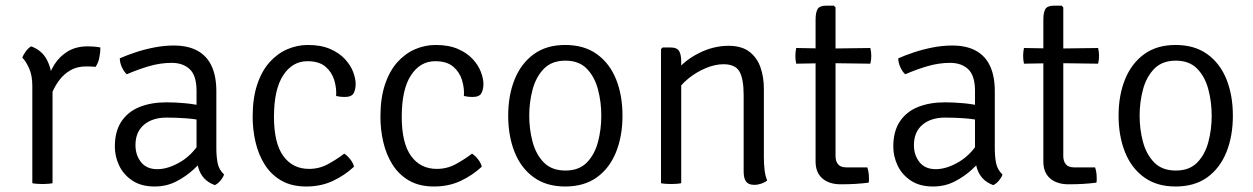

<svg xmlns="http://www.w3.org/2000/svg" viewBox="-20 -666 4554 698"><path d="M345 -493.5Q345 -476.5 341.2 -457Q337.5 -437.5 327.5 -423Q319.5 -424 310.5 -424.2Q301.5 -424.5 293 -424.5Q259.5 -424.5 235.5 -410.2Q211.5 -396 195.5 -374.5Q179.5 -353 169.8 -329.5Q160 -306 155.5 -287L142 -303.5Q142 -335.5 151 -369.5Q160 -403.5 178.5 -432.5Q197 -461.5 227 -479.5Q257 -497.5 299 -497.5Q307.5 -497.5 319.2 -496.8Q331 -496 345 -493.5ZM61 -456.5Q64.5 -466.5 73.5 -478.8Q82.5 -491 93 -497.5Q132.5 -483.5 150.8 -448Q169 -412.5 171 -361.5V0Q164 1.5 154.5 2.2Q145 3 134.5 3Q123.5 3 114 2.2Q104.5 1.5 97.5 0V-354Q97.5 -391.5 86 -417.2Q74.5 -443 61 -456.5Z M397.5 -133Q397.5 -188.5 421.2 -224.2Q445 -260 487.2 -277Q529.5 -294 585 -294Q616 -294 652 -290.8Q688 -287.5 720 -279.5V-226.5Q690.5 -233.5 655.2 -236Q620 -238.5 586 -238.5Q534 -238.5 503.2 -212.2Q472.5 -186 472.5 -138.5Q472.5 -102 492.8 -76.5Q513 -51 552 -51Q592 -51 637.8 -78.5Q683.5 -106 715 -162L727.5 -94.5Q710.5 -74.5 683.2 -49.5Q656 -24.5 620.5 -6.2Q585 12 542 12Q493.5 12 461.2 -9.5Q429 -31 413.2 -64.2Q397.5 -97.5 397.5 -133ZM794.5 -31.5Q791 -21 781.8 -9.8Q772.5 1.5 761 7Q736.5 -2 722 -18Q707.5 -34 701.2 -55.8Q695 -77.5 694.5 -103.5V-335.5Q694.5 -391 670 -414.2Q645.5 -437.5 604 -437.5Q563.5 -437.5 522.2 -425.5Q481 -413.5 441 -396Q431 -404.5 423.2 -421.5Q415.5 -438.5 415.5 -454Q440.5 -465 472.8 -475.8Q505 -486.5 540.8 -493.5Q576.5 -500.5 611.5 -500.5Q663.5 -500.5 698 -481.5Q732.5 -462.5 749.5 -425.5Q766.5 -388.5 766.5 -334.5V-128.5Q766.5 -97 771.2 -73Q776 -49 794.5 -31.5Z M1202 -317Q1204 -346 1195 -375.2Q1186 -404.5 1162.8 -424Q1139.5 -443.5 1097.5 -443.5Q1043 -443.5 1009.5 -392.2Q976 -341 976 -241.5Q976 -145.5 1010 -98.8Q1044 -52 1103.5 -52Q1140.5 -52 1172.2 -69.2Q1204 -86.5 1231.5 -107.5Q1242.5 -100.5 1253.2 -87Q1264 -73.5 1267 -60Q1232.5 -28 1189.5 -8Q1146.5 12 1093.5 12Q1040 12 1002.8 -9.5Q965.5 -31 942.5 -67.5Q919.5 -104 909 -149.2Q898.5 -194.5 898.5 -241.5Q898.5 -309 915 -358.5Q931.5 -408 960 -439.8Q988.5 -471.5 1024.5 -487Q1060.5 -502.5 1099.5 -502.5Q1147 -502.5 1180.2 -488Q1213.5 -473.5 1234 -451.2Q1254.5 -429 1263.8 -404.5Q1273 -380 1273 -360.5Q1273 -341.5 1265.8 -327.5Q1258.5 -313.5 1233.5 -313.5Q1225.5 -313.5 1218 -314.2Q1210.5 -315 1202 -317Z M1666.5 -317Q1668.5 -346 1659.5 -375.2Q1650.5 -404.5 1627.2 -424Q1604 -443.5 1562 -443.5Q1507.5 -443.5 1474 -392.2Q1440.5 -341 1440.5 -241.5Q1440.5 -145.5 1474.5 -98.8Q1508.5 -52 1568 -52Q1605 -52 1636.8 -69.2Q1668.5 -86.5 1696 -107.5Q1707 -100.5 1717.8 -87Q1728.5 -73.5 1731.5 -60Q1697 -28 1654 -8Q1611 12 1558 12Q1504.5 12 1467.2 -9.5Q1430 -31 1407 -67.5Q1384 -104 1373.5 -149.2Q1363 -194.5 1363 -241.5Q1363 -309 1379.5 -358.5Q1396 -408 1424.5 -439.8Q1453 -471.5 1489 -487Q1525 -502.5 1564 -502.5Q1611.5 -502.5 1644.8 -488Q1678 -473.5 1698.5 -451.2Q1719 -429 1728.2 -404.5Q1737.5 -380 1737.5 -360.5Q1737.5 -341.5 1730.2 -327.5Q1723 -313.5 1698 -313.5Q1690 -313.5 1682.5 -314.2Q1675 -315 1666.5 -317Z M2243 -245.5Q2243 -171 2219.5 -112.8Q2196 -54.5 2149.8 -21.2Q2103.5 12 2034.5 12Q1966 12 1919.8 -21.8Q1873.5 -55.5 1850.5 -113.8Q1827.5 -172 1827.5 -245.5Q1827.5 -319.5 1851 -377.5Q1874.5 -435.5 1920.5 -469Q1966.5 -502.5 2034.5 -502.5Q2104 -502.5 2150.2 -469Q2196.5 -435.5 2219.8 -377.5Q2243 -319.5 2243 -245.5ZM1904 -245.5Q1904 -196 1916.2 -150.2Q1928.5 -104.5 1957.2 -75.2Q1986 -46 2035.5 -46Q2085 -46 2113.5 -75.2Q2142 -104.5 2154 -150.2Q2166 -196 2166 -245.5Q2166 -294.5 2154 -340.5Q2142 -386.5 2113.5 -416Q2085 -445.5 2035.5 -445.5Q1986 -445.5 1957.2 -416Q1928.5 -386.5 1916.2 -340.5Q1904 -294.5 1904 -245.5Z M2416.5 -493.5Q2441.5 -493.5 2449 -480.2Q2456.5 -467 2456.5 -442V0Q2449.5 1.5 2440 2.2Q2430.5 3 2420 3Q2409 3 2399.5 2.2Q2390 1.5 2383 0V-487.5L2389 -493.5ZM2757 -95Q2757 -70.5 2759.5 -48.5Q2762 -26.5 2769 -10Q2761 -3 2748 1.5Q2735 6 2722 6Q2701 6 2692.2 -6Q2683.5 -18 2683.5 -42.5V-320Q2683.5 -379.5 2668.2 -406Q2653 -432.5 2610 -432.5Q2579.5 -432.5 2545.5 -418.2Q2511.5 -404 2482.2 -380.2Q2453 -356.5 2436.5 -327.5V-406Q2469 -447 2521.5 -473.2Q2574 -499.5 2628.5 -499.5Q2676 -499.5 2704 -478.2Q2732 -457 2744.5 -421.5Q2757 -386 2757 -343.5Z M2945 -595Q2945 -620 2952.2 -632.8Q2959.5 -645.5 2984.5 -645.5H3011.5L3017.5 -639V-98.5Q3017.5 -80.5 3026.5 -69Q3035.5 -57.5 3057 -57.5H3133Q3139 -41 3139 -17.5Q3139 -13.5 3139 -9.5Q3139 -5.5 3138 -2Q3114.5 1 3090.2 2.5Q3066 4 3036.5 4Q2994.5 4 2969.8 -17.2Q2945 -38.5 2945 -79ZM3144 -491.5Q3147.5 -477 3147.5 -463Q3147.5 -448 3144 -434.5L2993 -436.5L2874.5 -434.5Q2871.5 -449 2871.5 -463Q2871.5 -476 2874.5 -491.5L2992.5 -489.5Z M3227.5 -133Q3227.5 -188.5 3251.2 -224.2Q3275 -260 3317.2 -277Q3359.5 -294 3415 -294Q3446 -294 3482 -290.8Q3518 -287.5 3550 -279.5V-226.5Q3520.5 -233.5 3485.2 -236Q3450 -238.5 3416 -238.5Q3364 -238.5 3333.2 -212.2Q3302.5 -186 3302.5 -138.5Q3302.5 -102 3322.8 -76.5Q3343 -51 3382 -51Q3422 -51 3467.8 -78.5Q3513.5 -106 3545 -162L3557.5 -94.5Q3540.5 -74.5 3513.2 -49.5Q3486 -24.5 3450.5 -6.2Q3415 12 3372 12Q3323.5 12 3291.2 -9.5Q3259 -31 3243.2 -64.2Q3227.5 -97.5 3227.5 -133ZM3624.5 -31.5Q3621 -21 3611.8 -9.8Q3602.5 1.5 3591 7Q3566.5 -2 3552 -18Q3537.5 -34 3531.2 -55.8Q3525 -77.5 3524.5 -103.5V-335.5Q3524.5 -391 3500 -414.2Q3475.5 -437.5 3434 -437.5Q3393.5 -437.5 3352.2 -425.5Q3311 -413.5 3271 -396Q3261 -404.5 3253.2 -421.5Q3245.5 -438.5 3245.5 -454Q3270.5 -465 3302.8 -475.8Q3335 -486.5 3370.8 -493.5Q3406.5 -500.5 3441.5 -500.5Q3493.5 -500.5 3528 -481.5Q3562.5 -462.5 3579.5 -425.5Q3596.5 -388.5 3596.5 -334.5V-128.5Q3596.5 -97 3601.2 -73Q3606 -49 3624.5 -31.5Z M3773 -595Q3773 -620 3780.2 -632.8Q3787.5 -645.5 3812.5 -645.5H3839.5L3845.5 -639V-98.5Q3845.5 -80.5 3854.5 -69Q3863.5 -57.5 3885 -57.5H3961Q3967 -41 3967 -17.5Q3967 -13.5 3967 -9.5Q3967 -5.5 3966 -2Q3942.5 1 3918.2 2.5Q3894 4 3864.5 4Q3822.5 4 3797.8 -17.2Q3773 -38.5 3773 -79ZM3972 -491.5Q3975.5 -477 3975.5 -463Q3975.5 -448 3972 -434.5L3821 -436.5L3702.5 -434.5Q3699.5 -449 3699.5 -463Q3699.5 -476 3702.5 -491.5L3820.5 -489.5Z M4462 -245.5Q4462 -171 4438.5 -112.8Q4415 -54.5 4368.8 -21.2Q4322.5 12 4253.5 12Q4185 12 4138.8 -21.8Q4092.5 -55.5 4069.5 -113.8Q4046.5 -172 4046.5 -245.5Q4046.5 -319.5 4070 -377.5Q4093.5 -435.5 4139.5 -469Q4185.5 -502.5 4253.5 -502.5Q4323 -502.5 4369.2 -469Q4415.5 -435.5 4438.8 -377.5Q4462 -319.5 4462 -245.5ZM4123 -245.5Q4123 -196 4135.2 -150.2Q4147.5 -104.5 4176.2 -75.2Q4205 -46 4254.5 -46Q4304 -46 4332.5 -75.2Q4361 -104.5 4373 -150.2Q4385 -196 4385 -245.5Q4385 -294.5 4373 -340.5Q4361 -386.5 4332.5 -416Q4304 -445.5 4254.5 -445.5Q4205 -445.5 4176.2 -416Q4147.5 -386.5 4135.2 -340.5Q4123 -294.5 4123 -245.5Z"/></svg>

Font: Signika Light Light
Style: Regular
Weight: 300
Version: Version 2.001